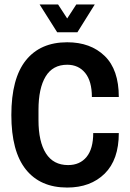

<svg xmlns="http://www.w3.org/2000/svg" viewBox="-20 -832 584 863"><path d="M158 -812H241L282 -749L323 -812H406L328 -687H237ZM514 -396H393Q393 -467 363 -504Q333 -541 282 -541Q217 -541 185 -488Q153 -435 153 -338V-292Q153 -195 186.5 -142.5Q220 -90 286 -90Q339 -90 369 -126.5Q399 -163 399 -234H514Q514 -114 450.5 -51.5Q387 11 282 11Q161 11 96 -70.5Q31 -152 31 -315Q31 -479 96 -560.5Q161 -642 282 -642Q387 -642 450.5 -580.5Q514 -519 514 -396Z"/></svg>

Font: Pragati Narrow
Style: Bold
Weight: 700
Designer: Hector Gatti, Marcela Romero, Pablo Cosgaya and Nicolas Silva
Foundry: Omnibus-Type
Version: Version 1.010; ttfautohint (v1.3)